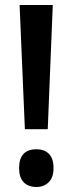

<svg xmlns="http://www.w3.org/2000/svg" viewBox="-20 -734 289 764"><path d="M170 -220H79L58 -714H190ZM56 -65Q56 -140 125 -140Q157 -140 175 -121.5Q193 -103 193 -65Q193 -28 174 -9Q155 10 125 10Q92 10 74 -9Q56 -28 56 -65Z"/></svg>

Font: Noto Sans Ethiopic ExtraCondensed SemiBold
Style: Regular
Weight: 600
Width: 2
Designer: Monotype Design Team
Foundry: Monotype Imaging Inc.
Version: Version 2.102; ttfautohint (v1.8.4.7-5d5b)